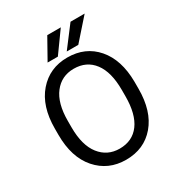

<svg xmlns="http://www.w3.org/2000/svg" viewBox="-209 -1040 1106 1188"><g transform="rotate(-30 344.0 -446.0)"><path d="M629.9 -333Q629.9 -172.9 552.2 -81.5Q474.6 9.8 344.7 9.8Q218.3 9.8 138.2 -81.5Q58.1 -172.9 58.1 -333V-377.9Q58.1 -537.6 137.7 -629.2Q217.3 -720.7 343.8 -720.7Q472.7 -720.7 550.5 -630.6Q628.4 -540.5 629.9 -383.8ZM536.6 -378.9Q536.6 -505.9 485.8 -573.2Q435.1 -640.6 343.8 -640.6Q256.3 -640.6 203.9 -573.2Q151.4 -505.9 151.4 -378.9V-333Q151.4 -205.1 204.3 -137.5Q257.3 -69.8 344.7 -69.8Q436.5 -69.8 486.6 -137.5Q536.6 -205.1 536.6 -333ZM360.4 -754.4 472.7 -902.3H573.7L442.9 -754.4ZM223.6 -754.4 306.6 -902.3H403.3L296.9 -754.4Z"/></g></svg>

Font: Roboto21382017
Style: Regular
Weight: 400
Designer: Christian Robertson
Foundry: Google
Version: Version 2.138; 2017